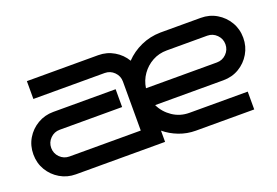

<svg xmlns="http://www.w3.org/2000/svg" viewBox="-81 -781 1460 1012"><g transform="rotate(-20 649.5 -275.0)"><path d="M1273 -375Q1273 -327 1249.5 -287Q1226 -247 1186.5 -223.5Q1147 -200 1098 -200H715Q736 -156 777.5 -128Q819 -100 871 -100H1198V0H871Q822 0 777.5 -17Q733 -34 698 -63V0H198Q150 0 110 -23.5Q70 -47 46.5 -86.5Q23 -126 23 -175Q23 -224 46.5 -263.5Q70 -303 110 -326.5Q150 -350 198 -350H548V-250H198Q167 -250 145 -228Q123 -206 123 -175Q123 -144 145 -122Q167 -100 198 -100H598V-375Q598 -406 576 -428Q554 -450 523 -450H123V-550H523Q571 -550 611 -526.5Q651 -503 674 -464Q711 -503 762 -526Q813 -549 871 -550H1098Q1147 -550 1186.5 -526.5Q1226 -503 1249.5 -463.5Q1273 -424 1273 -375ZM1098 -300Q1129 -300 1151 -322Q1173 -344 1173 -375Q1173 -406 1151 -428Q1129 -450 1098 -450H871Q827 -450 790.5 -430Q754 -410 730 -376Q706 -342 700 -300Z"/></g></svg>

Font: Bruno Ace
Style: Regular
Weight: 400
Version: Version 1.100; ttfautohint (v1.8.4.7-5d5b);gftools[0.9.27]